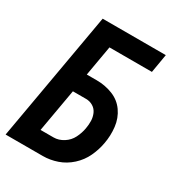

<svg xmlns="http://www.w3.org/2000/svg" viewBox="-191 -842 867 948"><g transform="rotate(30 243.0 -367.5)"><path d="M-14 0 115 -735H475L457 -629H215L185 -457H242Q290 -457 333 -440Q376 -423 402 -386Q428 -349 433.5 -301.5Q439 -254 430 -207Q423 -167 404.5 -127.5Q386 -88 353 -58Q320 -28 279.5 -14Q239 0 198 0ZM124 -106H198Q227 -106 254 -123Q281 -140 295 -168Q309 -196 314 -225Q318 -247 317.5 -268.5Q317 -290 308.5 -309.5Q300 -329 282 -340Q264 -351 242 -351H167Z"/></g></svg>

Font: Iosevka SS08
Style: Bold Italic
Weight: 700
Italic angle: -10°
Monospace: yes
Designer: Belleve Invis
Foundry: Belleve Invis
Version: 2.1.0; ttfautohint (v1.8.2)